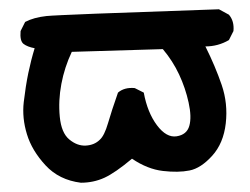

<svg xmlns="http://www.w3.org/2000/svg" viewBox="-20 -394 540 414"><path d="M154.3 0Q107.4 -5.9 78.1 -37.6Q48.8 -69.3 38.1 -104.5Q27.3 -139.6 31.2 -173.8Q35.2 -208 41 -236.3Q46.9 -264.6 54.7 -290Q39.1 -293 30.8 -299.3Q22.5 -305.7 24.4 -327.1L34.2 -346.7Q52.7 -356.4 80.1 -359.4Q107.4 -362.3 452.1 -374L473.6 -362.3Q485.4 -348.6 483.4 -327.1L473.6 -307.6Q450.2 -293.9 422.9 -293.9Q444.3 -251 458 -210.9Q471.7 -170.9 466.8 -127.9Q461.9 -85 437.5 -58.1Q413.1 -31.2 388.7 -26.4Q364.3 -21.5 331.1 -25.4Q297.9 -29.3 264.6 -51.8Q228.5 -21.5 205.1 -10.7Q181.6 0 154.3 0ZM195.3 -92.8Q205.1 -101.6 212.9 -128.4Q220.7 -155.3 234.4 -194.3Q248 -206.1 270.5 -204.1L290 -194.3Q297.9 -151.4 318.4 -124Q338.9 -96.7 360.8 -100.1Q382.8 -103.5 388.2 -122.6Q393.6 -141.6 386.7 -172.9Q379.9 -204.1 366.2 -233.4Q352.5 -262.7 331.1 -288.1L134.8 -282.2Q119.1 -249 112.3 -212.9Q105.5 -176.8 108.9 -142.1Q112.3 -107.4 129.4 -93.3Q146.5 -79.1 165 -80.1Q183.6 -81.1 195.3 -92.8Z"/></svg>

Font: NaikaiFont
Style: Regular
Weight: 400
Version: Version 1.67